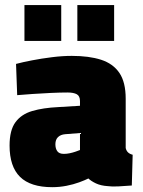

<svg xmlns="http://www.w3.org/2000/svg" viewBox="-20 -740 576 772"><path d="M190.1 12.6Q102.8 12.6 60.6 -28.8Q18.5 -70.2 18.5 -154.8Q18.5 -216.7 42.3 -248.8Q66 -280.9 109.7 -293.7Q153.4 -306.5 214 -309.4L301.6 -314.7V-333.5Q301.6 -353.9 288.8 -361Q275.9 -368.1 251.4 -368.1Q223 -368.1 185.7 -366.4Q148.4 -364.6 112 -362.2Q75.6 -359.9 49.1 -357.4L44.5 -483Q70.8 -490.1 108.9 -497.4Q147 -504.8 188.9 -510Q230.8 -515.3 268.5 -515.3Q338 -515.3 386.3 -499.8Q434.6 -484.2 460 -446.9Q485.4 -409.6 485.4 -342.9V-144.9Q487.9 -133.9 494.8 -127.3Q501.7 -120.7 513.4 -117.8L510 5.9Q483.6 8.1 456.8 9.4Q429.9 10.8 414.1 8.5Q385.3 6.7 365.7 -2.6Q346.1 -11.9 335.4 -22.4Q321.5 -15.4 298.4 -6.9Q275.2 1.6 247.2 7.1Q219.2 12.6 190.1 12.6ZM236.8 -121.3Q248.4 -121.3 260.3 -123.8Q272.2 -126.3 283.4 -130.1Q294.6 -133.8 301.6 -136.8V-205.1L242.1 -200.4Q223.9 -198.9 213.3 -188.8Q202.7 -178.6 202.7 -159.9Q202.7 -142.7 210.4 -132Q218.1 -121.3 236.8 -121.3ZM291 -575.5V-719.7H438.9V-575.5ZM78.3 -575.5V-719.7H226.2V-575.5Z"/></svg>

Font: Titillium Web SemiBold
Style: Regular
Weight: 600
Designer: Mohamed Gaber, Accademia di Belle Arti di Urbino
Foundry: Kief Type Foundry, Accademia di Belle Arti di Urbino
Version: Version 3.000; ttfautohint (v1.8.4)